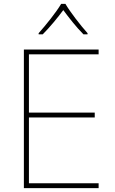

<svg xmlns="http://www.w3.org/2000/svg" viewBox="-20 -969 590 989"><path d="M317 -949H295C271 -908 216 -839 179 -798V-792H200C237 -829 278 -879 306 -917C334 -879 373 -829 410 -792H431V-798C394 -839 341 -908 317 -949ZM488 0V-25H129V-364H468V-389H129V-689H488V-714H103V0Z"/></svg>

Font: Noto Sans Ethiopic Thin
Style: Regular
Weight: 100
Designer: Monotype Design Team
Foundry: Monotype Imaging Inc.
Version: Version 2.102